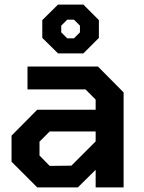

<svg xmlns="http://www.w3.org/2000/svg" viewBox="-20 -811 625 831"><path d="M231 -580 163 -647V-724L231 -791H341L408 -724V-647L341 -580ZM271 -645H300L326 -671V-700L300 -726H271L245 -700V-671ZM141 0 30 -111V-224L141 -336H394V-380L350 -424H99V-523H404L515 -411V0H394V-76L317 0ZM195 -93 289 -94 394 -199V-242H195L151 -198V-138Z"/></svg>

Font: Tomorrow Medium
Style: Regular
Weight: 500
Designer: Tony de Marco, Monica Rizzolli
Foundry: Just in Type
Version: Version 2.002